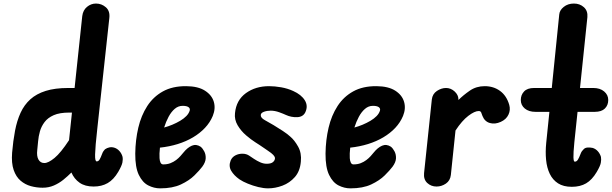

<svg xmlns="http://www.w3.org/2000/svg" viewBox="-20 -1024 3359 1054"><path d="M548.5 -195 556.5 -204.5Q567 -212 580.2 -214.8Q593.5 -217.5 607 -213.5Q623.5 -208.5 635.5 -195Q647.5 -181.5 652.5 -164Q655.5 -150 652 -132Q648.5 -114 629 -80.5Q604 -38 571.2 -19Q538.5 0 494 0Q446.5 0 416.8 -21Q387 -42 372 -77Q351.5 -56.5 327.8 -37.2Q304 -18 275.8 -5.8Q247.5 6.5 214 6.5Q181 6.5 149.2 -2.2Q117.5 -11 92.8 -32.2Q68 -53.5 55 -91Q42 -128.5 46.5 -186Q52 -251 62.5 -306.2Q73 -361.5 93 -405Q113 -448.5 146.5 -478.8Q180 -509 231 -525Q282 -541 354.5 -541H389.5L431.5 -935.5Q435.5 -968 457.5 -986.2Q479.5 -1004.5 507 -1004.5Q538 -1004.5 561.5 -983.8Q585 -963 580 -923.5L514.5 -321.5Q508.5 -268.5 505.5 -233Q502.5 -197.5 502 -176.5Q501.5 -155.5 503.8 -146.8Q506 -138 511 -138Q521 -138 527.5 -149.8Q534 -161.5 539 -175.5Q544 -189.5 548.5 -195ZM184.5 -200.5Q180.5 -167 191.2 -148Q202 -129 223.5 -129Q245.5 -129 279.5 -157Q313.5 -185 359 -254.5L375 -406H360Q307.5 -406 275 -391.8Q242.5 -377.5 224.8 -354Q207 -330.5 199.2 -303Q191.5 -275.5 189.2 -248.5Q187 -221.5 184.5 -200.5Z M859 10Q825.5 10 793.8 -6.2Q762 -22.5 742 -64Q722 -105.5 722.5 -181Q723.5 -256 739.2 -323Q755 -390 788.2 -441.5Q821.5 -493 874.2 -522.2Q927 -551.5 1002 -551Q1067.5 -550.5 1105.2 -526.2Q1143 -502 1153.8 -465Q1164.5 -428 1148 -387.5Q1133 -351.5 1105.2 -322Q1077.5 -292.5 1039.5 -270Q1001.5 -247.5 955.5 -233.2Q909.5 -219 858 -213.5Q857.5 -205.5 856.8 -197.2Q856 -189 855.5 -182Q855 -170 855.8 -155.8Q856.5 -141.5 861.2 -131.5Q866 -121.5 876 -121.5Q898 -121.5 915.5 -128.2Q933 -135 946.8 -145.5Q960.5 -156 970.2 -167Q980 -178 986.5 -186Q1009 -214 1033 -224.2Q1057 -234.5 1081.5 -218.5Q1092.5 -209.5 1101.2 -193Q1110 -176.5 1109.2 -155Q1108.5 -133.5 1090.5 -109Q1075.5 -89 1047.2 -61Q1019 -33 973.2 -11.5Q927.5 10 859 10ZM881 -324Q903.5 -330 926.2 -339.5Q949 -349 969.2 -361Q989.5 -373 1003.2 -387.2Q1017 -401.5 1021.5 -417.5Q1024.5 -429 1014.5 -436Q1004.5 -443 982.5 -443Q958.5 -443 939.2 -426.5Q920 -410 905.5 -383Q891 -356 881 -324Z M1452 10Q1427.5 10 1397.8 2.8Q1368 -4.5 1340.5 -15.8Q1313 -27 1294.5 -39.5Q1264 -61 1249 -86.8Q1234 -112.5 1246.5 -143.5Q1254.5 -162 1272.5 -171.2Q1290.5 -180.5 1311.5 -180.2Q1332.5 -180 1348 -169.5Q1359 -162 1374.8 -151.5Q1390.5 -141 1408.5 -133Q1426.5 -125 1444 -125Q1467.5 -125 1478.2 -134Q1489 -143 1489.5 -155Q1489.5 -163.5 1480.5 -173.2Q1471.5 -183 1449.5 -197.5Q1442.5 -202.5 1430.2 -210.8Q1418 -219 1404.8 -228Q1391.5 -237 1381.5 -243Q1358.5 -257.5 1330.8 -281.2Q1303 -305 1284.5 -336.2Q1266 -367.5 1270 -403Q1277 -474.5 1330 -512.8Q1383 -551 1457 -551Q1488 -551 1523.5 -544.8Q1559 -538.5 1589.5 -524.5Q1634 -504.5 1653.2 -473.5Q1672.5 -442.5 1656 -407.5Q1643.5 -382 1611.2 -380.8Q1579 -379.5 1549.5 -393Q1537 -399 1512.8 -407.8Q1488.5 -416.5 1466 -416.5Q1446 -416.5 1429.2 -410.5Q1412.5 -404.5 1411.5 -393Q1410 -377.5 1433.8 -364.5Q1457.5 -351.5 1482 -337Q1506.5 -322.5 1532.5 -305.2Q1558.5 -288 1573 -274.5Q1596.5 -255 1616.5 -219.2Q1636.5 -183.5 1631.5 -136.5Q1627 -84.5 1598.8 -52.2Q1570.5 -20 1530.8 -5Q1491 10 1452 10Z M1903.5 10Q1870 10 1838.2 -6.2Q1806.5 -22.5 1786.5 -64Q1766.5 -105.5 1767 -181Q1768 -256 1783.8 -323Q1799.5 -390 1832.8 -441.5Q1866 -493 1918.8 -522.2Q1971.5 -551.5 2046.5 -551Q2112 -550.5 2149.8 -526.2Q2187.5 -502 2198.2 -465Q2209 -428 2192.5 -387.5Q2177.5 -351.5 2149.8 -322Q2122 -292.5 2084 -270Q2046 -247.5 2000 -233.2Q1954 -219 1902.5 -213.5Q1902 -205.5 1901.2 -197.2Q1900.5 -189 1900 -182Q1899.5 -170 1900.2 -155.8Q1901 -141.5 1905.8 -131.5Q1910.5 -121.5 1920.5 -121.5Q1942.5 -121.5 1960 -128.2Q1977.5 -135 1991.2 -145.5Q2005 -156 2014.8 -167Q2024.5 -178 2031 -186Q2053.5 -214 2077.5 -224.2Q2101.5 -234.5 2126 -218.5Q2137 -209.5 2145.8 -193Q2154.5 -176.5 2153.8 -155Q2153 -133.5 2135 -109Q2120 -89 2091.8 -61Q2063.5 -33 2017.8 -11.5Q1972 10 1903.5 10ZM1925.5 -324Q1948 -330 1970.8 -339.5Q1993.5 -349 2013.8 -361Q2034 -373 2047.8 -387.2Q2061.5 -401.5 2066 -417.5Q2069 -429 2059 -436Q2049 -443 2027 -443Q2003 -443 1983.8 -426.5Q1964.5 -410 1950 -383Q1935.5 -356 1925.5 -324Z M2376.5 0Q2346.5 0 2325.5 -19.5Q2304.5 -39 2308 -74L2350.5 -477.5Q2354 -508.5 2378.5 -524.8Q2403 -541 2428.5 -541Q2455 -541 2475.8 -521.8Q2496.5 -502.5 2496.5 -479.5V-475Q2523 -501.5 2558.8 -526.2Q2594.5 -551 2640.5 -551Q2689.5 -551 2725.2 -524.8Q2761 -498.5 2775.5 -448.5Q2783.5 -420.5 2771.2 -394.5Q2759 -368.5 2729 -355Q2697 -340.5 2668.8 -348.8Q2640.5 -357 2628.5 -387.5Q2625 -398.5 2621.5 -406.5Q2618 -414.5 2608 -414.5Q2585.5 -414.5 2550.8 -388Q2516 -361.5 2480.5 -307.5L2455 -63.5Q2451.5 -32.5 2427.8 -16.2Q2404 0 2376.5 0Z M3050 -944.5Q3052 -968 3074.8 -986.2Q3097.5 -1004.5 3130.5 -1004.5Q3163 -1004.5 3185.2 -984.5Q3207.5 -964.5 3204.5 -930L3164 -541H3237Q3274 -541 3296.5 -522Q3319 -503 3319 -475Q3319 -446.5 3300.5 -428.2Q3282 -410 3245 -410H3150.5L3133 -243.5Q3130 -213 3128.8 -192.5Q3127.5 -172 3128 -159.8Q3128.5 -147.5 3130.2 -142Q3132 -136.5 3135.5 -136.5Q3146 -136.5 3153 -148.5Q3160 -160.5 3165 -174.2Q3170 -188 3174.5 -194L3182.5 -203Q3190.5 -213 3205 -214Q3219.5 -215 3233.5 -212Q3250 -207 3262 -193.5Q3274 -180 3279 -162.5Q3281.5 -148 3278.2 -130.2Q3275 -112.5 3255.5 -79.5Q3230 -36.5 3197.5 -17.5Q3165 1.5 3119 1.5Q3073 1.5 3043.5 -17.5Q3014 -36.5 2998 -69.8Q2982 -103 2977.8 -146.5Q2973.5 -190 2978.5 -239.5L2996 -410H2919.5Q2883 -410 2861 -428.2Q2839 -446.5 2839 -475Q2839 -503 2857 -522Q2875 -541 2912 -541H3009Z"/></svg>

Font: Edu NSW ACT Hand Pre
Style: Regular
Weight: 400
Designer: Tina and Corey Anderson, Eben Sorkin, Mirko Velimirovic
Foundry: Sorkin Type Co.
Version: Version 2.000